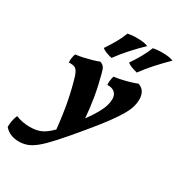

<svg xmlns="http://www.w3.org/2000/svg" viewBox="-345 -860 1155 1248"><g transform="rotate(30 232.0 -235.5)"><path d="M185 -467Q205 -460 214.5 -447.5Q224 -435 232 -401Q253 -323 265.5 -248Q278 -173 284 -98Q321 -149 340.5 -184.5Q360 -220 367.5 -246Q375 -272 375 -294Q375 -325 356.5 -342.5Q338 -360 300 -359Q298 -396 308 -425Q332 -428 364 -435Q396 -442 425.5 -451Q455 -460 472 -467Q528 -449 528 -379Q528 -354 520.5 -326.5Q513 -299 491.5 -261Q470 -223 430 -168.5Q390 -114 325 -36Q249 56 198 112.5Q147 169 111.5 198Q76 227 46.5 237.5Q17 248 -15 248Q-48 248 -75.5 237Q-103 226 -124 202Q-125 181 -120 155Q-115 129 -106 110Q-82 120 -54.5 125Q-27 130 0 130Q45 130 79.5 116Q114 102 158 58Q147 -49 130.5 -135Q114 -221 90 -301Q79 -336 64 -349Q49 -362 10 -360Q9 -398 20 -426Q44 -428 75.5 -435Q107 -442 137 -450.5Q167 -459 185 -467ZM426 -524Q404 -529 383 -537Q362 -545 350 -555Q379 -598 400 -635.5Q421 -673 437 -713Q455 -717 476 -718.5Q497 -720 516 -719Q559 -719 588 -707Q544 -664 501.5 -617Q459 -570 426 -524ZM236 -524Q214 -529 193 -537Q172 -545 160 -555Q189 -598 210.5 -635.5Q232 -673 247 -713Q266 -717 286.5 -718.5Q307 -720 326 -719Q369 -719 398 -707Q354 -664 311.5 -617Q269 -570 236 -524Z"/></g></svg>

Font: Vollkorn ExtraBold
Style: Italic
Weight: 800
Italic angle: -11°
Designer: Friedrich Althausen
Foundry: Friedrich Althausen
Version: Version 5.000; ttfautohint (v1.8.3)